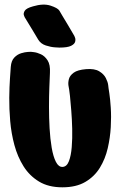

<svg xmlns="http://www.w3.org/2000/svg" viewBox="-20 -799 508 819"><path d="M233 -596Q233 -596 215 -597Q197 -598 175.5 -605Q154 -612 143 -630Q132 -649 118.5 -671Q105 -693 95 -709.5Q85 -726 85 -726Q85 -726 82 -734Q79 -742 85.5 -753Q92 -764 121 -772Q165 -785 195.5 -775Q226 -765 233 -754Q236 -748 246.5 -731Q257 -714 268.5 -694.5Q280 -675 288.5 -660.5Q297 -646 297 -646Q297 -646 300 -638.5Q303 -631 300.5 -621Q298 -611 283 -603.5Q268 -596 233 -596ZM112 -578Q112 -578 125 -576.5Q138 -575 154.5 -567.5Q171 -560 183 -541.5Q195 -523 193 -488Q192 -465 190.5 -426.5Q189 -388 189 -342.5Q189 -297 191.5 -252Q194 -207 200.5 -169Q207 -131 218.5 -108.5Q230 -86 247 -87Q265 -88 274 -111.5Q283 -135 286 -171.5Q289 -208 288 -249Q287 -290 284 -327.5Q281 -365 278.5 -389.5Q276 -414 275 -417Q274 -421 272 -434Q270 -447 274 -462Q278 -477 294.5 -489Q311 -501 347 -504Q383 -507 403 -495Q423 -483 431.5 -466Q440 -449 441.5 -436Q443 -423 443 -423Q443 -423 446.5 -400Q450 -377 452.5 -339.5Q455 -302 452.5 -257Q450 -212 439.5 -166.5Q429 -121 406 -83.5Q383 -46 344 -23Q305 0 246 0Q187 0 146.5 -24.5Q106 -49 80.5 -89.5Q55 -130 41.5 -180Q28 -230 23.5 -282.5Q19 -335 19.5 -382Q20 -429 22.5 -464Q25 -499 26 -514Q28 -540 41 -553.5Q54 -567 70.5 -572Q87 -577 99.5 -577.5Q112 -578 112 -578Z"/></svg>

Font: Nerko One
Style: Regular
Weight: 400
Designer: Nermin Kahrimanovic
Foundry: Nermin Kahrimanovic
Version: Version 1.101